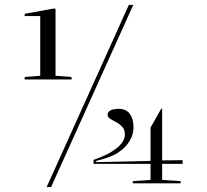

<svg xmlns="http://www.w3.org/2000/svg" viewBox="-20 -743 839 778"><path d="M80 -421V-431L143 -436V-678H80V-687L195 -708H205V-436L270 -431V-421ZM359 -79V-95Q378 -102 400.5 -111.5Q423 -121 442 -135Q461 -147 473.5 -163.5Q486 -180 486 -198Q486 -218 475 -229.5Q464 -241 450.5 -248Q437 -255 426.5 -261.5Q416 -268 416 -278Q416 -289 427.5 -295.5Q439 -302 461 -302Q491 -302 506 -281.5Q521 -261 521 -226Q521 -200 506.5 -174Q492 -148 466 -130Q448 -116 423 -107Q398 -98 370 -91V-86L590 -91V-226L633 -302H637V-93L720 -94V-79H637V-14L712 -9V0H518V-9L590 -14V-79ZM169 15 502 -723H520L187 15Z"/></svg>

Font: Kalnia Expanded Light
Style: Regular
Weight: 300
Width: 7
Designer: Frida Medrano
Foundry: Frida Medrano
Version: Version 1.105